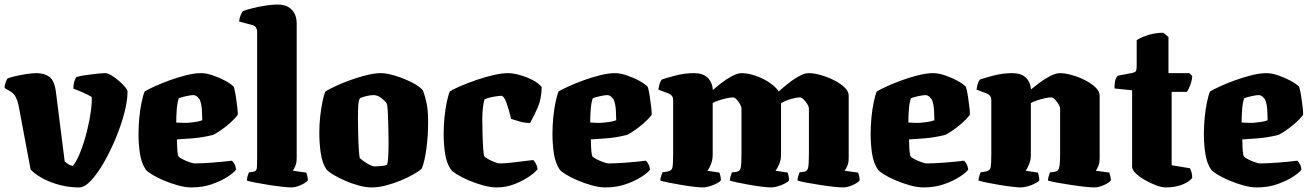

<svg xmlns="http://www.w3.org/2000/svg" viewBox="-28 -820 5737 840"><path d="M318 0Q257 0 199 -21.5Q141 -43 106 -78L53 -360Q49 -379 41 -395Q33 -411 16 -421L-8 -435Q-8 -446 -4 -457.5Q0 -469 4 -476Q14 -481 37.5 -486.5Q61 -492 87.5 -496Q114 -500 132 -500Q167 -500 189 -483Q211 -466 217 -415L255 -114Q262 -107 271 -101.5Q280 -96 291 -94Q309 -117 325 -158.5Q341 -200 352.5 -246.5Q364 -293 369.5 -333.5Q375 -374 373 -396Q354 -407 331 -417Q308 -427 293 -432Q293 -464 306 -483Q323 -488 347.5 -491.5Q372 -495 396 -497.5Q420 -500 433 -500Q443 -500 459 -490.5Q475 -481 491.5 -467Q508 -453 519 -439.5Q530 -426 530 -419Q530 -380 516 -326Q502 -272 478.5 -215.5Q455 -159 427 -110Q399 -61 370.5 -30.5Q342 0 318 0Z M810 0Q783 0 750.5 -9Q718 -18 687.5 -31Q657 -44 635.5 -57.5Q614 -71 609 -79Q590 -108 584 -149.5Q578 -191 578 -234Q578 -269 581.5 -305.5Q585 -342 591.5 -373Q598 -404 605 -420Q620 -429 649.5 -442.5Q679 -456 715 -469Q751 -482 787 -491Q823 -500 852 -500Q874 -500 902.5 -490.5Q931 -481 957 -467Q983 -453 995 -440Q1000 -423 1004 -397Q1008 -371 1010.5 -348Q1013 -325 1012 -317Q998 -299 978 -281.5Q958 -264 938.5 -250.5Q919 -237 905 -230Q857 -218 816 -215Q775 -212 746 -210Q747 -144 753 -136Q756 -131 770.5 -123.5Q785 -116 801 -110.5Q817 -105 823 -105Q853 -105 900 -108.5Q947 -112 987 -117Q992 -112 997.5 -102.5Q1003 -93 1005 -78Q996 -65 967.5 -46.5Q939 -28 898.5 -14Q858 0 810 0ZM798 -283Q813 -285 827 -286.5Q841 -288 857 -294Q857 -310 855.5 -337Q854 -364 846 -384Q836 -398 829 -401Q822 -404 819 -404Q808 -404 787 -399.5Q766 -395 754 -390Q747 -368 745 -337Q743 -306 743 -284Q760 -283 773 -282.5Q786 -282 798 -283Z M1246 0Q1233 0 1206 -3Q1179 -6 1147.5 -11Q1116 -16 1090 -21Q1064 -26 1052 -30Q1052 -38 1055 -48.5Q1058 -59 1061 -66L1078 -68Q1095 -70 1096 -87Q1097 -104 1097 -147V-682Q1097 -690 1092.5 -698.5Q1088 -707 1077 -710L1018 -726Q1020 -743 1025.5 -755Q1031 -767 1035 -772Q1046 -776 1071 -782.5Q1096 -789 1127 -794.5Q1158 -800 1187 -800Q1227 -800 1248.5 -777.5Q1270 -755 1270 -717V-129Q1270 -108 1264 -93.5Q1258 -79 1253 -73L1312 -65Q1314 -60 1316.5 -49.5Q1319 -39 1319 -31Q1310 -20 1287.5 -10Q1265 0 1246 0Z M1597 0Q1572 0 1541 -8.5Q1510 -17 1480.5 -30Q1451 -43 1429.5 -56Q1408 -69 1400 -79Q1381 -108 1375 -151.5Q1369 -195 1369 -239Q1369 -276 1373 -311.5Q1377 -347 1383 -376Q1389 -405 1396 -420Q1410 -429 1438.5 -442.5Q1467 -456 1503 -469Q1539 -482 1575 -491Q1611 -500 1638 -500Q1664 -500 1701.5 -488.5Q1739 -477 1773 -460Q1807 -443 1822 -425Q1833 -396 1839 -365Q1845 -334 1845 -284Q1845 -226 1837.5 -169.5Q1830 -113 1817 -82Q1805 -71 1780.5 -57Q1756 -43 1724.5 -30Q1693 -17 1660 -8.5Q1627 0 1597 0ZM1610 -92Q1613 -92 1632 -93Q1651 -94 1664 -98Q1669 -106 1670.5 -134Q1672 -162 1672 -198Q1672 -228 1671 -265.5Q1670 -303 1668.5 -333Q1667 -363 1663 -369Q1656 -379 1639.5 -391.5Q1623 -404 1607 -404Q1594 -404 1576.5 -400Q1559 -396 1548 -391Q1541 -384 1539.5 -359.5Q1538 -335 1538 -301Q1538 -270 1539 -232Q1540 -194 1542 -164.5Q1544 -135 1546 -128Q1549 -125 1561.5 -116Q1574 -107 1588 -99.5Q1602 -92 1610 -92Z M2145 0Q2118 0 2085.5 -9Q2053 -18 2022.5 -31Q1992 -44 1970.5 -57.5Q1949 -71 1944 -79Q1925 -108 1919 -149.5Q1913 -191 1913 -234Q1913 -269 1916.5 -305.5Q1920 -342 1926.5 -373Q1933 -404 1940 -420Q1956 -430 1987 -443.5Q2018 -457 2056 -470Q2094 -483 2130.5 -491.5Q2167 -500 2195 -500Q2216 -500 2245 -492Q2274 -484 2301 -470.5Q2328 -457 2342 -439Q2341 -387 2324.5 -349.5Q2308 -312 2291 -282Q2268 -282 2245 -288.5Q2222 -295 2208 -300Q2199 -339 2188 -370Q2177 -401 2164 -401Q2160 -401 2145.5 -399Q2131 -397 2116 -393.5Q2101 -390 2092 -385Q2088 -375 2085 -351Q2082 -327 2082 -299Q2082 -271 2083 -234.5Q2084 -198 2086 -169.5Q2088 -141 2091 -136Q2095 -131 2108.5 -123.5Q2122 -116 2137 -110.5Q2152 -105 2158 -105Q2178 -105 2209.5 -108.5Q2241 -112 2268.5 -115.5Q2296 -119 2305 -120Q2309 -116 2315 -106.5Q2321 -97 2324 -80Q2315 -67 2287.5 -48Q2260 -29 2223 -14.5Q2186 0 2145 0Z M2621 0Q2594 0 2561.5 -9Q2529 -18 2498.5 -31Q2468 -44 2446.5 -57.5Q2425 -71 2420 -79Q2401 -108 2395 -149.5Q2389 -191 2389 -234Q2389 -269 2392.5 -305.5Q2396 -342 2402.5 -373Q2409 -404 2416 -420Q2431 -429 2460.5 -442.5Q2490 -456 2526 -469Q2562 -482 2598 -491Q2634 -500 2663 -500Q2685 -500 2713.5 -490.5Q2742 -481 2768 -467Q2794 -453 2806 -440Q2811 -423 2815 -397Q2819 -371 2821.5 -348Q2824 -325 2823 -317Q2809 -299 2789 -281.5Q2769 -264 2749.5 -250.5Q2730 -237 2716 -230Q2668 -218 2627 -215Q2586 -212 2557 -210Q2558 -144 2564 -136Q2567 -131 2581.5 -123.5Q2596 -116 2612 -110.5Q2628 -105 2634 -105Q2664 -105 2711 -108.5Q2758 -112 2798 -117Q2803 -112 2808.5 -102.5Q2814 -93 2816 -78Q2807 -65 2778.5 -46.5Q2750 -28 2709.5 -14Q2669 0 2621 0ZM2609 -283Q2624 -285 2638 -286.5Q2652 -288 2668 -294Q2668 -310 2666.5 -337Q2665 -364 2657 -384Q2647 -398 2640 -401Q2633 -404 2630 -404Q2619 -404 2598 -399.5Q2577 -395 2565 -390Q2558 -368 2556 -337Q2554 -306 2554 -284Q2571 -283 2584 -282.5Q2597 -282 2609 -283Z M3046 0Q3034 0 3008 -3Q2982 -6 2952.5 -11Q2923 -16 2898 -21Q2873 -26 2861 -30Q2861 -38 2864 -48Q2867 -58 2870 -66L2894 -70Q2911 -73 2914 -88Q2917 -103 2917 -147V-382Q2917 -403 2897 -411L2852 -428Q2854 -440 2857 -451Q2860 -462 2867 -472Q2884 -478 2925 -489Q2966 -500 3009 -500Q3047 -500 3067.5 -480.5Q3088 -461 3091 -426Q3103 -437 3125 -454.5Q3147 -472 3172.5 -486Q3198 -500 3217 -500Q3244 -500 3276.5 -489Q3309 -478 3337 -459.5Q3365 -441 3379 -420Q3386 -426 3401 -439Q3416 -452 3435 -466Q3454 -480 3474 -490Q3494 -500 3510 -500Q3533 -500 3563 -491.5Q3593 -483 3621 -469Q3649 -455 3667 -437.5Q3685 -420 3685 -402V-129Q3685 -107 3678.5 -93Q3672 -79 3667 -73L3726 -65Q3728 -60 3730.5 -51Q3733 -42 3733 -31Q3725 -20 3702 -10Q3679 0 3660 0Q3647 0 3619 -3Q3591 -6 3559 -11Q3527 -16 3500 -21Q3473 -26 3461 -30Q3461 -37 3464 -48Q3467 -59 3470 -66L3488 -68Q3503 -70 3507 -84Q3511 -98 3511 -147V-344Q3511 -353 3504 -364.5Q3497 -376 3488 -385Q3479 -394 3472 -394Q3458 -394 3431.5 -386.5Q3405 -379 3389 -368V-143Q3389 -121 3381 -102Q3373 -83 3365 -73L3418 -65Q3419 -63 3421.5 -52.5Q3424 -42 3424 -31Q3419 -24 3404.5 -16.5Q3390 -9 3373.5 -4.5Q3357 0 3345 0Q3332 0 3307 -3Q3282 -6 3253.5 -11Q3225 -16 3201 -21Q3177 -26 3165 -30Q3165 -38 3168.5 -49Q3172 -60 3174 -66L3193 -68Q3210 -70 3213 -87Q3216 -104 3216 -147V-344Q3216 -353 3209.5 -364.5Q3203 -376 3194.5 -385Q3186 -394 3179 -394Q3168 -394 3150.5 -390Q3133 -386 3116 -380.5Q3099 -375 3090 -369V-143Q3090 -121 3082.5 -102Q3075 -83 3067 -73L3119 -65Q3121 -61 3123.5 -51Q3126 -41 3126 -31Q3117 -20 3091 -10Q3065 0 3046 0Z M4013 0Q3986 0 3953.5 -9Q3921 -18 3890.5 -31Q3860 -44 3838.5 -57.5Q3817 -71 3812 -79Q3793 -108 3787 -149.5Q3781 -191 3781 -234Q3781 -269 3784.5 -305.5Q3788 -342 3794.5 -373Q3801 -404 3808 -420Q3823 -429 3852.5 -442.5Q3882 -456 3918 -469Q3954 -482 3990 -491Q4026 -500 4055 -500Q4077 -500 4105.5 -490.5Q4134 -481 4160 -467Q4186 -453 4198 -440Q4203 -423 4207 -397Q4211 -371 4213.5 -348Q4216 -325 4215 -317Q4201 -299 4181 -281.5Q4161 -264 4141.5 -250.5Q4122 -237 4108 -230Q4060 -218 4019 -215Q3978 -212 3949 -210Q3950 -144 3956 -136Q3959 -131 3973.5 -123.5Q3988 -116 4004 -110.5Q4020 -105 4026 -105Q4056 -105 4103 -108.5Q4150 -112 4190 -117Q4195 -112 4200.5 -102.5Q4206 -93 4208 -78Q4199 -65 4170.5 -46.5Q4142 -28 4101.5 -14Q4061 0 4013 0ZM4001 -283Q4016 -285 4030 -286.5Q4044 -288 4060 -294Q4060 -310 4058.5 -337Q4057 -364 4049 -384Q4039 -398 4032 -401Q4025 -404 4022 -404Q4011 -404 3990 -399.5Q3969 -395 3957 -390Q3950 -368 3948 -337Q3946 -306 3946 -284Q3963 -283 3976 -282.5Q3989 -282 4001 -283Z M4438 0Q4426 0 4400 -3Q4374 -6 4344.5 -11Q4315 -16 4290 -21Q4265 -26 4253 -30Q4253 -38 4256 -48Q4259 -58 4262 -66L4286 -70Q4303 -73 4306 -88Q4309 -103 4309 -147V-382Q4309 -403 4289 -411L4244 -428Q4246 -440 4249 -451Q4252 -462 4259 -472Q4276 -478 4317 -489Q4358 -500 4401 -500Q4474 -500 4483 -429Q4496 -440 4518.5 -457Q4541 -474 4566 -487Q4591 -500 4609 -500Q4632 -500 4662 -491.5Q4692 -483 4719.5 -469Q4747 -455 4765 -437.5Q4783 -420 4783 -402V-129Q4783 -107 4777 -93Q4771 -79 4766 -73L4825 -65Q4827 -60 4829.5 -50Q4832 -40 4832 -31Q4824 -20 4801 -10Q4778 0 4759 0Q4746 0 4718 -3Q4690 -6 4657 -11Q4624 -16 4596.5 -21Q4569 -26 4557 -30Q4557 -38 4560 -48.5Q4563 -59 4566 -66L4585 -68Q4601 -70 4605.5 -85.5Q4610 -101 4610 -147V-344Q4610 -353 4603 -364.5Q4596 -376 4587 -385Q4578 -394 4571 -394Q4560 -394 4542.5 -390Q4525 -386 4508 -380.5Q4491 -375 4482 -369V-143Q4482 -121 4474.5 -102Q4467 -83 4459 -73L4513 -65Q4514 -63 4516.5 -52.5Q4519 -42 4519 -31Q4514 -24 4499 -16.5Q4484 -9 4467 -4.5Q4450 0 4438 0Z M5072 0Q5055 0 5030.5 -9Q5006 -18 4981.5 -32Q4957 -46 4941 -61.5Q4925 -77 4925 -90V-425L4848 -433Q4848 -462 4853.5 -475Q4859 -488 4864 -489L4926 -501Q4934 -503 4939.5 -506.5Q4945 -510 4945 -534V-644Q4956 -653 4988.5 -664.5Q5021 -676 5061 -677L5084 -658V-500H5175L5188 -488Q5187 -468 5179.5 -448Q5172 -428 5164 -418H5098V-97L5178 -84Q5181 -79 5184.5 -67.5Q5188 -56 5188 -41Q5170 -21 5139.5 -10.5Q5109 0 5072 0Z M5471 0Q5444 0 5411.5 -9Q5379 -18 5348.5 -31Q5318 -44 5296.5 -57.5Q5275 -71 5270 -79Q5251 -108 5245 -149.5Q5239 -191 5239 -234Q5239 -269 5242.5 -305.5Q5246 -342 5252.5 -373Q5259 -404 5266 -420Q5281 -429 5310.5 -442.5Q5340 -456 5376 -469Q5412 -482 5448 -491Q5484 -500 5513 -500Q5535 -500 5563.5 -490.5Q5592 -481 5618 -467Q5644 -453 5656 -440Q5661 -423 5665 -397Q5669 -371 5671.5 -348Q5674 -325 5673 -317Q5659 -299 5639 -281.5Q5619 -264 5599.5 -250.5Q5580 -237 5566 -230Q5518 -218 5477 -215Q5436 -212 5407 -210Q5408 -144 5414 -136Q5417 -131 5431.5 -123.5Q5446 -116 5462 -110.5Q5478 -105 5484 -105Q5514 -105 5561 -108.5Q5608 -112 5648 -117Q5653 -112 5658.5 -102.5Q5664 -93 5666 -78Q5657 -65 5628.5 -46.5Q5600 -28 5559.5 -14Q5519 0 5471 0ZM5459 -283Q5474 -285 5488 -286.5Q5502 -288 5518 -294Q5518 -310 5516.5 -337Q5515 -364 5507 -384Q5497 -398 5490 -401Q5483 -404 5480 -404Q5469 -404 5448 -399.5Q5427 -395 5415 -390Q5408 -368 5406 -337Q5404 -306 5404 -284Q5421 -283 5434 -282.5Q5447 -282 5459 -283Z"/></svg>

Font: Texturina Black
Style: Regular
Weight: 900
Designer: Guillermo Torres Carreño
Foundry: Omnibus-Type
Version: Version 1.002; ttfautohint (v1.8.3)